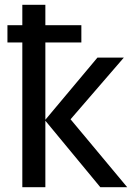

<svg xmlns="http://www.w3.org/2000/svg" viewBox="-20 -780 570 800"><path d="M73 0H169V-277L398 0H510L274 -283L496 -540H386L169 -281V-603H319V-675H169V-760H73V-675H11V-603H73Z"/></svg>

Font: Noto Sans Mono Condensed Medium
Style: Regular
Weight: 500
Width: 3
Designer: Monotype Design Team
Foundry: Monotype Imaging Inc.
Version: Version 2.014